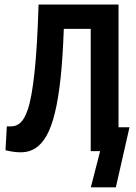

<svg xmlns="http://www.w3.org/2000/svg" viewBox="-20 -658 590 836"><path d="M496.1 -104H543.9L484.4 157.7H375.5L416 0H375V-532.2H257.8Q253.4 -407.2 243.7 -316.9Q233.9 -226.6 218.5 -164.6Q203.1 -102.5 182.1 -66.2Q161.1 -29.8 134.3 -12.7Q107.4 4.4 75 5.1Q42.5 5.9 3.9 -3.9L9.8 -107.9Q23.9 -106.9 36.6 -108.4Q49.3 -109.9 60.8 -117.4Q72.3 -125 82.3 -140.1Q92.3 -155.3 101.1 -181.4Q109.9 -207.5 116.9 -246.6Q124 -285.6 130.1 -341.1Q136.2 -396.5 140.6 -470Q145 -543.5 147.9 -638.2H496.1Z"/></svg>

Font: Code New Roman
Style: Bold
Weight: 700
Monospace: yes
Designer: Sam Radian
Foundry: Code New Roman
Version: Version 1.508 October 19, 2014